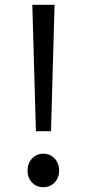

<svg xmlns="http://www.w3.org/2000/svg" viewBox="-20 -769 363 802"><path d="M130 -221 115 -749H208L193 -221ZM208 -6.5Q189 13 161 13Q133 13 114 -6.5Q95 -26 95 -56.5Q95 -87 114 -107Q133 -127 161 -127Q189 -127 208 -107Q227 -87 227 -56.5Q227 -26 208 -6.5Z"/></svg>

Font: Swei Fan Sans CJK TC
Style: Regular
Weight: 400
Version: Version 2.130